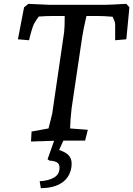

<svg xmlns="http://www.w3.org/2000/svg" viewBox="-20 -730 692 997"><path d="M144 -47 232 -63 251 -139 313 -563Q316 -587 316 -647H258Q220 -647 181 -644Q162 -617 156 -605Q151 -595 143 -568Q135 -541 131 -521L73 -526L105 -692L127 -710Q220 -705 237 -705H524Q544 -705 636 -710L652 -692L636 -526L578 -521V-605Q578 -615 565 -643Q519 -647 487 -647H429Q413 -579 407 -539L352 -169Q345 -109 344 -63L436 -56L422 0H309L287 49Q319 59 335.5 75.5Q352 92 352 120Q352 131 351 137Q343 191 301 219Q259 247 192 247L186 211Q230 209 259.5 192.5Q289 176 289 141Q289 120 274.5 112.5Q260 105 237 104L227 97L261 1L141 5Z"/></svg>

Font: Andada Pro Medium
Style: Italic
Weight: 500
Italic angle: -7°
Designer: Carolina Giovagnoli
Foundry: Huerta Tipografica
Version: Version 3.005; ttfautohint (v1.8.4)